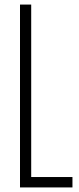

<svg xmlns="http://www.w3.org/2000/svg" viewBox="-20 -820 345 840"><path d="M67.5 0V-800H116.5V-45.5H297V0Z"/></svg>

Font: Big Shoulders Text ExtraLight
Style: Regular
Weight: 250
Version: Version 2.002